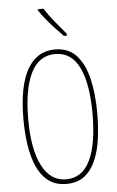

<svg xmlns="http://www.w3.org/2000/svg" viewBox="-63 -992 636 1044"><g transform="rotate(-5 255.5 -470.0)"><path d="M457 -358Q457 -286 448 -219.5Q439 -153 416.5 -101.5Q394 -50 355.5 -20Q317 10 257 10Q197 10 157.5 -21Q118 -52 95.5 -104.5Q73 -157 63.5 -223Q54 -289 54 -358Q54 -541 106.5 -632.5Q159 -724 257 -724Q331 -724 374.5 -676.5Q418 -629 437.5 -546.5Q457 -464 457 -358ZM80 -358Q80 -195 126 -105Q172 -15 257 -15Q345 -15 388 -103Q431 -191 431 -358Q431 -522 388 -610.5Q345 -699 257 -699Q167 -699 123.5 -609.5Q80 -520 80 -358ZM215 -950Q241 -909 270.5 -874Q300 -839 329 -804V-793H313Q294 -812 270 -837.5Q246 -863 223.5 -890.5Q201 -918 184 -943V-950Z"/></g></svg>

Font: Noto Sans Lao ExtraCondensed Thin
Style: Regular
Weight: 100
Width: 2
Designer: Monotype Design Team
Foundry: Monotype Imaging Inc.
Version: Version 2.003; ttfautohint (v1.8.4.7-5d5b)